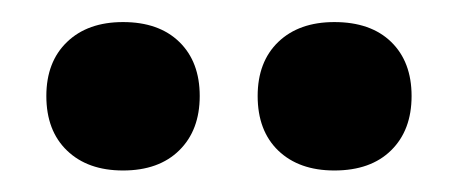

<svg xmlns="http://www.w3.org/2000/svg" viewBox="-20 -663 416 174"><path d="M91.5 -508.5Q59.5 -508.5 40.8 -526.5Q22 -544.5 22 -576Q22 -607 40.8 -625Q59.5 -643 91.5 -643Q124 -643 142.5 -625Q161 -607 161 -576Q161 -545 142.5 -526.8Q124 -508.5 91.5 -508.5ZM283 -508.5Q251 -508.5 232.2 -526.5Q213.5 -544.5 213.5 -576Q213.5 -607 232.2 -625Q251 -643 283 -643Q316 -643 334.5 -625Q353 -607 353 -576Q353 -545 334.5 -526.8Q316 -508.5 283 -508.5Z"/></svg>

Font: Fraunces 72pt SuperSoft SemiBold
Style: Regular
Weight: 600
Version: Version 1.000;[b76b70a41]